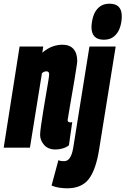

<svg xmlns="http://www.w3.org/2000/svg" viewBox="-40 -799 679 1039"><path d="M66 -547H194L189 -514Q219 -539 246 -548Q273 -557 298 -557Q337 -557 357.5 -534Q378 -511 378 -469Q378 -462 374 -437Q370 -412 364.5 -376.5Q359 -341 352 -303Q345 -265 339.5 -230.5Q334 -196 330 -174Q326 -152 326 -149Q326 -137 340 -137Q342 -137 345 -137Q348 -137 351 -139L333 -13Q320 -2 300 4Q280 10 261 10Q220 10 198.5 -15Q177 -40 177 -69Q177 -84 182 -119Q187 -154 194 -198Q201 -242 208.5 -284.5Q216 -327 221 -358Q226 -389 226 -397Q226 -413 211 -413Q199 -413 187 -403L122 0H-20ZM553 -779Q619 -779 619 -711Q619 -680 609.5 -651Q600 -622 578.5 -603Q557 -584 522 -584Q455 -584 455 -653Q456 -684 465.5 -713Q475 -742 496.5 -760.5Q518 -779 553 -779ZM586 -547 497 6Q480 117 441.5 168.5Q403 220 323 220Q306 220 283 217Q260 214 239 205L276 68Q286 72 293.5 72.5Q301 73 308 73Q344 73 356 2L444 -547Z"/></svg>

Font: Georama ExtraCondensed ExtraBold
Style: Italic
Weight: 800
Width: 2
Italic angle: -9°
Designer: Jean-Baptiste Levee
Foundry: Production Type
Version: Version 1.000